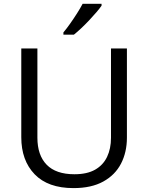

<svg xmlns="http://www.w3.org/2000/svg" viewBox="-20 -965 769 995"><path d="M637.7 -713.9V-252Q637.7 -176.3 607.2 -117.2Q576.7 -58.1 515.1 -24.2Q453.6 9.8 360.8 9.8Q228.5 9.8 159.4 -62Q90.3 -133.8 90.3 -253.9V-713.9H173.8V-251.5Q173.8 -160.6 221.9 -111.3Q270 -62 365.7 -62Q431.2 -62 472.9 -85.7Q514.6 -109.4 534.9 -152.1Q555.2 -194.8 555.2 -251V-713.9ZM506.3 -945.3V-935.5Q496.6 -921.4 479.7 -901.6Q462.9 -881.8 442.4 -860.1Q421.9 -838.4 401.1 -818.8Q380.4 -799.3 362.8 -785.2H308.6V-796.9Q324.2 -815.4 342.8 -841.6Q361.3 -867.7 378.9 -895.3Q396.5 -922.9 408.2 -945.3Z"/></svg>

Font: Wonky
Style: Regular
Weight: 400
Designer: Monotype Design Team
Foundry: Monotype Imaging Inc.
Version: Version 3.000